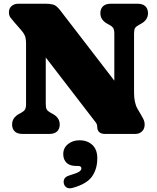

<svg xmlns="http://www.w3.org/2000/svg" viewBox="-20 -720 843 1032"><path d="M301 -51Q301 -27.5 287 -13.8Q273 0 243.5 0H102.5Q73 0 59 -13.8Q45 -27.5 45 -51Q45 -87.5 83 -108L94 -114Q108 -121.5 114 -130.8Q120 -140 120 -161V-483Q120 -513.5 113.8 -528Q107.5 -542.5 94 -558L59 -598Q45 -614 36.5 -625.2Q28 -636.5 28 -654.5Q28 -675 42.2 -687.5Q56.5 -700 79 -700H226Q250 -700 266.8 -695.2Q283.5 -690.5 304 -664L594.5 -286.5V-539Q594.5 -560 588.5 -569.2Q582.5 -578.5 568.5 -586L557.5 -592Q519.5 -612.5 519.5 -649Q519.5 -672.5 533.5 -686.2Q547.5 -700 577 -700H718Q747.5 -700 761.5 -686.2Q775.5 -672.5 775.5 -649Q775.5 -612.5 737.5 -592L726.5 -586Q711.5 -578 706 -569.2Q700.5 -560.5 700.5 -539V-222Q700.5 -167 719.5 -134.5L736.5 -105.5Q748.5 -85 753 -74.8Q757.5 -64.5 757.5 -50.5Q757.5 -27.5 743.2 -13.8Q729 0 706.5 0H546Q502.5 0 502.5 -39.5Q502.5 -52 494.2 -62.5Q486 -73 466.5 -98.5L226 -411V-161Q226 -139.5 231.5 -131Q237 -122.5 252 -114L263 -108Q301 -87.5 301 -51ZM389.5 172Q355 172 337.5 154.8Q320 137.5 320 108.5Q320 75 345.5 54.5Q371 34 407 34Q449.5 34 476.2 58.8Q503 83.5 503 130.5Q503 188.5 474.5 228.8Q446 269 371.5 289.5Q351 295.5 338.5 288Q326 280.5 323 265.5Q320 251 327 239.8Q334 228.5 353 223Q394.5 210.5 406 202.5Q417.5 194.5 417.5 185Q417.5 172 399.5 172Z"/></svg>

Font: Fraunces 9pt S100 Black
Style: Regular
Weight: 900
Version: Version 1.000; ttfautohint (v1.8.3)